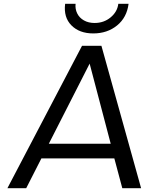

<svg xmlns="http://www.w3.org/2000/svg" viewBox="-20 -991 783 1011"><path d="M471 -815Q398 -815 356 -857.5Q314 -900 323 -971H378Q375 -944 386.5 -920.5Q398 -897 422 -883.5Q446 -870 478 -870Q527 -870 562.5 -899.5Q598 -929 603 -971H657Q648 -899 596.5 -857Q545 -815 471 -815ZM624 0 582 -157H198L118 0H19L412 -750H514L723 0ZM237 -234H563L452 -656Z"/></svg>

Font: Orkney
Style: Italic
Weight: 400
Italic angle: -7°
Designer: Samuel Oakes and Alfredo Marco Pradil
Foundry: Alfredo Marco Pradil
Version: 1.0; ttfautohint (v1.5)